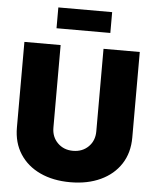

<svg xmlns="http://www.w3.org/2000/svg" viewBox="-61 -981 844 1041"><g transform="rotate(5 361.0 -461.0)"><path d="M360.4 8.8Q266.6 8.8 196 -24.2Q125.5 -57.1 86.2 -117.9Q46.9 -178.7 46.9 -261.7V-727.5H244.1V-278.3Q244.1 -227.5 277.1 -194.8Q310.1 -162.1 360.4 -162.1Q411.6 -162.1 444.6 -194.8Q477.5 -227.5 477.5 -278.3V-727.5H674.8V-261.7Q674.8 -178.7 635.3 -117.9Q595.7 -57.1 524.9 -24.2Q454.1 8.8 360.4 8.8ZM506.8 -929.7V-816.4H213.9V-929.7Z"/></g></svg>

Font: Inter Black
Style: Regular
Weight: 900
Designer: Rasmus Andersson
Foundry: rsms
Version: Version 4.000;git-a52131595